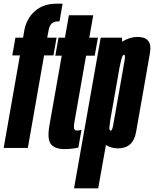

<svg xmlns="http://www.w3.org/2000/svg" viewBox="-23 -805 839 1045"><path d="M-3 0 85.5 -503.5H44L61 -600H102.5L109 -638.5Q121 -704 166.8 -744.5Q212.5 -785 286.5 -785H317.5L301 -688.5H292Q271 -688.5 258.2 -676.8Q245.5 -665 241 -637.5L234 -600H285L268 -503.5H217L128.5 0Z M328 6.5Q278 6.5 255.2 -19.2Q232.5 -45 246 -122L313 -502H278L295.5 -600H330.5L352 -722H484.5L463 -600H510L492.5 -502H445.5L383 -146Q377 -112.5 381 -103.5Q385 -94.5 396.5 -94.5Q411.5 -94.5 420.5 -99L403.5 -1.5Q365.5 6.5 328 6.5Z M380 220 525 -600H641L641.5 -578Q683.5 -604 725.5 -604Q764.5 -604 782 -584.5Q801.5 -562.5 793 -516Q777.5 -428 755.5 -301Q733 -174.5 717.5 -86Q702 2.5 618.5 2.5Q582.5 2.5 553.5 -16L511.5 220ZM577 -150Q574 -129.5 573 -117.5Q571 -96.5 577 -94Q578 -93.5 579 -93.5Q587.5 -93.5 593 -124Q598.5 -154.5 624.5 -301Q650 -444.5 655 -475.5Q660 -503.5 653.5 -506.5Q652.5 -507 652 -507Q644 -507 637.5 -482.5Q633.5 -467 628 -440Z"/></svg>

Font: Anybody UltraCondensed Regular
Style: Bold Italic
Weight: 700
Width: 1
Italic angle: -10°
Designer: Tyler Finck
Foundry: Etcetera Type Company
Version: Version 1.010; ttfautohint (v1.8.3) -l 8 -r 50 -G 200 -x 14 